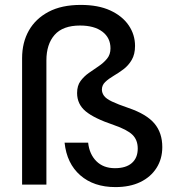

<svg xmlns="http://www.w3.org/2000/svg" viewBox="-20 -752 717 782"><path d="M450 10Q362 10 307 -38Q252 -86 243 -171H339Q344 -124 372.5 -95.5Q401 -67 448 -67Q493 -67 517 -88Q541 -109 541 -147Q541 -182 519.5 -203Q498 -224 443 -243Q363 -270 328.5 -299Q294 -328 294 -373Q294 -403 308 -422Q322 -441 342 -455Q362 -469 382 -482.5Q402 -496 416 -513Q430 -530 430 -555Q430 -598 397 -623Q364 -648 306 -648Q236 -648 202.5 -610Q169 -572 169 -506V0H70V-515Q70 -579 97.5 -627.5Q125 -676 178 -704Q231 -732 309 -732Q380 -732 429 -709.5Q478 -687 504 -649Q530 -611 530 -565Q530 -531 516.5 -508Q503 -485 483 -470Q463 -455 442.5 -443Q422 -431 408.5 -418Q395 -405 395 -387Q395 -374 403.5 -362Q412 -350 436 -338.5Q460 -327 504 -312Q577 -287 609 -249Q641 -211 641 -153Q641 -105 617.5 -68Q594 -31 551.5 -10.5Q509 10 450 10Z"/></svg>

Font: DM Sans 17pt Medium
Style: Regular
Weight: 500
Version: Version 4.004;gftools[0.9.30]